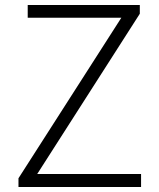

<svg xmlns="http://www.w3.org/2000/svg" viewBox="-20 -749 637 769"><path d="M54 -35 466 -678H91V-729H540V-694L129 -52H545V0H54Z"/></svg>

Font: SpoqaHanSans-Light
Style: Regular
Weight: 300
Designer: [Spoqa Han Sans] Dong-huui Kim \uAE40 \uB3D9 \uD718  Younghwa Kang \uAC15 \uC601 \uD654  [Noto Sans] Ryoko NISHIZUKA \u8
Foundry: Spoqa (http://www.spoqa-han-sans.com)
Version: Version 2.000